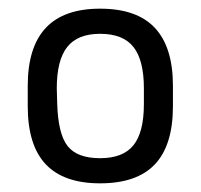

<svg xmlns="http://www.w3.org/2000/svg" viewBox="-20 -413 463 443"><path d="M44 -215V-168Q44 -78 85.5 -34Q127 10 211 10Q296 10 337.5 -34Q379 -78 379 -168V-215Q379 -304 337.5 -348.5Q296 -393 211 -393Q127 -393 85.5 -348.5Q44 -304 44 -215ZM312 -209V-173Q312 -108 288 -78Q264 -48 211 -48Q158 -48 136 -76Q114 -104 112 -174L111 -209Q111 -274 135 -304.5Q159 -335 211 -335Q264 -335 288 -304.5Q312 -274 312 -209Z"/></svg>

Font: Beiruti
Style: Regular
Weight: 400
Version: Version 1.00